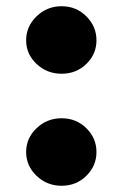

<svg xmlns="http://www.w3.org/2000/svg" viewBox="-20 -570 392 617"><path d="M97.5 -5Q64 -37 64 -81.5Q64 -126 97.5 -158Q131 -190 178 -190Q225 -190 257.5 -158Q290 -126 290 -81.5Q290 -37 257.5 -5Q225 27 178 27Q131 27 97.5 -5ZM97.5 -364.5Q64 -396 64 -440.5Q64 -485 97.5 -517.5Q131 -550 178 -550Q225 -550 257.5 -517.5Q290 -485 290 -440.5Q290 -396 257.5 -364.5Q225 -333 178 -333Q131 -333 97.5 -364.5Z"/></svg>

Font: Fix15 Mono
Style: Bold
Weight: 700
Designer: Carrois Corporate & Edenspiekermann AG
Foundry: Carrois Corporate GbR & Edenspiekermann AG
Version: Version 3.206